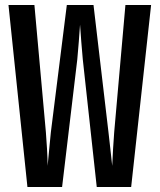

<svg xmlns="http://www.w3.org/2000/svg" viewBox="-20 -750 640 770"><path d="M90 0 14 -730H118L164 -220Q166 -194 168.5 -153.5Q171 -113 171 -85Q174 -113 177.5 -153.5Q181 -194 184 -220L248 -730H355L415 -220Q418 -194 422.5 -153.5Q427 -113 430 -85Q431 -113 433.5 -153.5Q436 -194 438 -220L483 -730H586L506 0H368L312 -512Q309 -541 306 -582.5Q303 -624 301 -651Q299 -624 296 -582.5Q293 -541 290 -512L229 0Z"/></svg>

Font: Pitagon Sans Mono
Style: Bold
Weight: 700
Monospace: yes
Designer: Travis Tran
Foundry: Pitagon
Version: Version 1.001; ttfautohint (v1.8.4.7-5d5b);gftools[0.9.26]